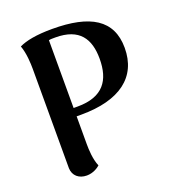

<svg xmlns="http://www.w3.org/2000/svg" viewBox="-132 -812 841 929"><g transform="rotate(-20 288.5 -348.0)"><path d="M241 -710C159 -710 105 -699 70 -682C85 -642 87 -588 87 -560V-49C88 -10 117 14 157 14C190 14 215 -3 226 -13C210 -50 208 -100 208 -129V-272H232C431 -272 540 -354 540 -504C540 -649 436 -710 241 -710ZM229 -315H208V-664C216 -666 228 -666 242 -666C365 -666 408 -599 408 -496C408 -386 361 -315 229 -315Z"/></g></svg>

Font: Arima Koshi ExtraBold
Style: Regular
Weight: 800
Designer: Joana Correia and Natanael Gama
Foundry: NDISCOVER
Version: Version 1.019;PS 001.019;hotconv 1.0.88;makeotf.lib2.5.64775